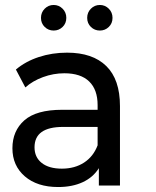

<svg xmlns="http://www.w3.org/2000/svg" viewBox="-20 -747 629 773"><path d="M408 -481C371.3 -517 318.7 -535 250 -535C210 -535 172.2 -529.2 136.5 -517.5C100.8 -505.8 70 -489 44 -467L82 -395C101.3 -412.3 125 -426.2 153 -436.5C181 -446.8 209.7 -452 239 -452C283 -452 316.3 -441 339 -419C361.7 -397 373 -365.3 373 -324V-305H230C160.7 -305 110 -290.8 78 -262.5C46 -234.2 30 -196.7 30 -150C30 -103.3 46.7 -65.7 80 -37C113.3 -8.3 158 6 214 6C252 6 285 -0.5 313 -13.5C341 -26.5 362.7 -45.3 378 -70V0H463V-320C463 -391.3 444.7 -445 408 -481ZM318.5 -92.5C293.5 -76.2 263.7 -68 229 -68C194.3 -68 167.3 -75.7 148 -91C128.7 -106.3 119 -127.3 119 -154C119 -208.7 157.3 -236 234 -236H373V-162C361.7 -132 343.5 -108.8 318.5 -92.5ZM160 -638.5C170 -628.8 182 -624 196 -624C210 -624 222 -628.8 232 -638.5C242 -648.2 247 -660.3 247 -675C247 -689.7 242 -702 232 -712C222 -722 210 -727 196 -727C182 -727 170 -722 160 -712C150 -702 145 -689.7 145 -675C145 -660.3 150 -648.2 160 -638.5ZM346 -638.5C356 -628.8 368 -624 382 -624C396 -624 408 -628.8 418 -638.5C428 -648.2 433 -660.3 433 -675C433 -689.7 428 -702 418 -712C408 -722 396 -727 382 -727C368 -727 356 -722 346 -712C336 -702 331 -689.7 331 -675C331 -660.3 336 -648.2 346 -638.5Z"/></svg>

Font: Rookery
Style: Regular
Weight: 400
Designer: Ryan Kimball / Julieta Ulanovsky
Foundry: Motorola Mobility LLC.
Version: Version 1.0